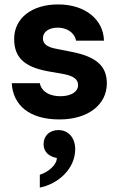

<svg xmlns="http://www.w3.org/2000/svg" viewBox="-20 -530 536 868"><path d="M243 -510C124 -510 44 -448 44 -354C44 -271 89 -228 195 -208L269 -195C314 -186 333 -171 333 -145C333 -115 301 -95 253 -95C208 -95 168 -113 160 -154H33C39 -54 113 10 249 10C377 10 463 -56 463 -153C463 -231 416 -273 307 -295L231 -310C192 -318 174 -332 174 -357C174 -386 201 -405 241 -405C280 -405 316 -385 324 -346H450C448 -441 366 -510 243 -510ZM244 58C205 58 177 83 177 122C177 159 205 179 237 184C237 215 199 248 160 260V318C239 303 320 236 320 144C320 93 289 58 244 58Z"/></svg>

Font: Goli SemiBold
Style: Regular
Weight: 600
Designer: jaikishan Patel
Foundry: MagicType
Version: Version 1.000;Glyphs 3.2 (3242)